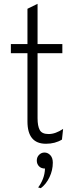

<svg xmlns="http://www.w3.org/2000/svg" viewBox="-20 -742 405 1007"><path d="M124 -105V-463H37V-511H124V-696L177 -722V-511H307V-463H177V-122Q177 -81 188.5 -60Q200 -39 235 -39Q271 -39 311 -66L305 -10Q269 12 221 12Q124 12 124 -105ZM216 142Q196 142 184.5 130Q173 118 173 100Q173 82 185 70Q197 58 213 58Q231 58 244 72Q257 86 257 111Q257 151 239.5 187.5Q222 224 194 245L180 241Q195 222 205 196.5Q215 171 216 142Z"/></svg>

Font: Overpass ExtraLight
Style: Regular
Weight: 200
Designer: Delve Withrington, Thomas Jockin
Foundry: Delve Fonts
Version: Version 3.000;DELV;Overpass